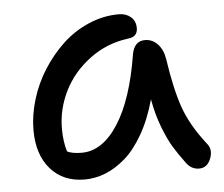

<svg xmlns="http://www.w3.org/2000/svg" viewBox="-43 -560 707 606"><g transform="rotate(-5 311.0 -257.0)"><path d="M202.1 -2Q134.3 -2 94.2 -47.6Q54.2 -93.3 54.2 -170.9Q54.2 -218.3 69.1 -267.6Q84 -316.9 111.6 -360.4Q139.2 -403.8 175.5 -438Q211.9 -472.2 258.5 -492.2Q305.2 -512.2 354 -512.2Q377 -512.2 392.1 -499.3Q407.2 -486.3 407.2 -463.9Q407.2 -436 377 -433.1Q308.6 -424.3 254.6 -384Q200.7 -343.8 172.4 -286.9Q144 -230 144 -168Q144 -127.4 153.8 -95.2Q169.9 -86.9 200.2 -86.9Q265.6 -86.9 315.4 -163.8Q365.2 -240.7 388.2 -383.8Q396 -423.8 429.2 -423.8Q453.1 -423.8 470 -405.5Q486.8 -387.2 491.2 -356.9Q505.4 -261.2 526.1 -202.6Q546.9 -144 595.2 -82Q612.8 -62 601.8 -33.4Q590.8 -4.9 564.9 -4.9Q540.5 -4.9 524.9 -25.9Q501 -58.1 486.6 -82Q472.2 -106 456.5 -146.2Q440.9 -186.5 432.1 -235.8Q415 -173.8 388.4 -127.4Q361.8 -81.1 331.1 -54.4Q300.3 -27.8 268.1 -14.9Q235.8 -2 202.1 -2Z"/></g></svg>

Font: Shantell Sans Bouncy
Style: Regular
Weight: 400
Designer: Stephen Nixon, Anya Danilova, Shantell Martin
Foundry: Arrow Type
Version: Version 1.006;[9816181b4]